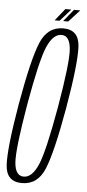

<svg xmlns="http://www.w3.org/2000/svg" viewBox="-57 -796 375 832"><g transform="rotate(5 131.0 -380.0)"><path d="M71 4Q139.5 4 169.5 -68.8Q199.5 -141.5 234 -337Q267.5 -532 263.8 -605.8Q260 -679.5 191.5 -679.5Q123 -679.5 92.8 -606.5Q62.5 -533.5 28 -337Q-5.5 -141.5 -1.5 -68.8Q2.5 4 71 4ZM76.5 -24.5Q39.5 -24.5 35.2 -82.8Q31 -141 64.5 -337Q99 -533.5 124.5 -592Q150 -650.5 186.5 -650.5Q222.5 -650.5 227.2 -592.2Q232 -534 198 -337Q163.5 -141 138 -82.8Q112.5 -24.5 76.5 -24.5ZM188 -711H210L258 -763.5H230.5ZM151 -711H172.5L219 -763.5H193Z"/></g></svg>

Font: Anybody ExtraCondensed ExtraLight
Style: Italic
Weight: 250
Width: 2
Italic angle: -10°
Version: Version 1.113;gftools[0.9.25]